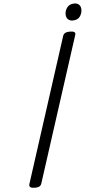

<svg xmlns="http://www.w3.org/2000/svg" viewBox="-79 -1382 746 1440"><g transform="rotate(-5 293.5 -661.5)"><path d="M124 14Q101 14 90.5 7Q80 0 84 -16L434 -1103Q439 -1117 451.5 -1123.5Q464 -1130 486 -1130Q510 -1130 520 -1123Q530 -1116 524 -1100L174 -14Q170 0 158 7Q146 14 124 14ZM515 -1211Q494 -1211 480 -1224Q466 -1237 466 -1263Q466 -1290 484 -1313.5Q502 -1337 539 -1337Q559 -1337 573 -1324.5Q587 -1312 587 -1286Q587 -1259 570 -1235Q553 -1211 515 -1211Z"/></g></svg>

Font: Playwrite CU
Style: Regular
Weight: 400
Designer: Veronika Burian, José Scaglione
Foundry: TypeTogether
Version: Version 1.002